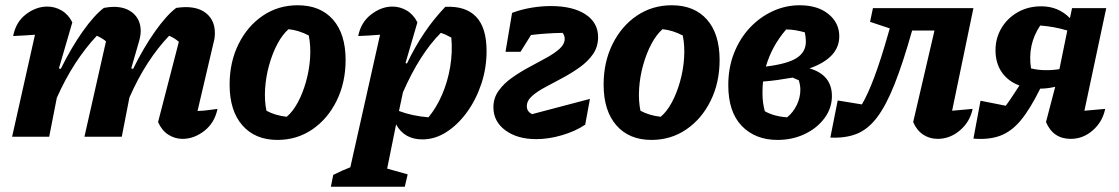

<svg xmlns="http://www.w3.org/2000/svg" viewBox="-20 -520 4253 730"><path d="M26 0 113 -388Q97 -387 77.5 -385.5Q58 -384 30 -383Q40 -436 78.5 -465.5Q117 -495 160 -495Q189 -495 214.5 -480Q240 -465 255 -435L204 -260L211 -258Q251 -339 294.5 -400.5Q338 -462 375 -490Q386 -492 395.5 -493Q405 -494 412 -494Q459 -494 487 -469Q515 -444 515 -402Q515 -394 513.5 -384.5Q512 -375 509 -364L479 -260L486 -258Q526 -339 569.5 -400.5Q613 -462 650 -490Q672 -493 686 -493Q738 -493 767.5 -466.5Q797 -440 797 -394Q797 -376 792 -358L731 -98Q757 -99 773.5 -101.5Q790 -104 807 -106Q796 -53 757 -22.5Q718 8 674 8Q645 8 620 -8Q595 -24 581 -56L660 -361Q643 -376 623 -384Q580 -339 542 -280.5Q504 -222 472 -149L443 0H301L383 -363Q367 -376 348 -384Q304 -337 266 -278.5Q228 -220 196 -148L167 0Z M1035 12Q950 12 901.5 -43.5Q853 -99 853 -198Q853 -284 887 -352.5Q921 -421 979.5 -460.5Q1038 -500 1112 -500Q1198 -500 1246 -445.5Q1294 -391 1294 -292Q1294 -206 1260 -137Q1226 -68 1167.5 -28Q1109 12 1035 12ZM1070 -76Q1093 -95 1112 -130Q1131 -165 1143.5 -209.5Q1156 -254 1159 -299.5Q1162 -345 1154 -385Q1116 -405 1077 -409Q1054 -389 1035 -353.5Q1016 -318 1003.5 -273.5Q991 -229 988 -183.5Q985 -138 993 -99Q1026 -81 1070 -76Z M1238 190 1247 145Q1285 126 1312 116L1425 -388Q1404 -386 1383.5 -385Q1363 -384 1342 -383Q1352 -435 1391 -465Q1430 -495 1472 -495Q1501 -495 1526.5 -480Q1552 -465 1567 -435L1522 -281L1527 -278Q1557 -341 1593 -394.5Q1629 -448 1673 -494Q1750 -498 1790 -456.5Q1830 -415 1830 -326Q1830 -261 1810 -201Q1790 -141 1755.5 -93.5Q1721 -46 1677.5 -18Q1634 10 1586 10Q1517 10 1486 -47L1452 121L1530 143L1519 190ZM1497 -98Q1547 -79 1609 -74Q1639 -110 1660.5 -159.5Q1682 -209 1691.5 -265Q1701 -321 1696 -377Q1675 -389 1656 -395Q1576 -315 1512 -169Z M2019 9Q1947 9 1901.5 -24.5Q1856 -58 1856 -112Q1856 -147 1875.5 -174.5Q1895 -202 1926 -224Q1957 -246 1991.5 -264.5Q2026 -283 2057 -300Q2088 -317 2107.5 -334.5Q2127 -352 2127 -373Q2127 -385 2119 -395Q2058 -394 1999 -387L1959 -323H1902L1927 -471Q1961 -484 1999.5 -490.5Q2038 -497 2074 -497Q2158 -497 2206 -465.5Q2254 -434 2254 -379Q2254 -342 2234.5 -314Q2215 -286 2184 -264Q2153 -242 2118.5 -223.5Q2084 -205 2053 -188.5Q2022 -172 2002.5 -154.5Q1983 -137 1983 -116Q1983 -96 2003 -86L2223 -144L2205 -46Q2168 -21 2117 -6Q2066 9 2019 9Z M2457 12Q2372 12 2323.5 -43.5Q2275 -99 2275 -198Q2275 -284 2309 -352.5Q2343 -421 2401.5 -460.5Q2460 -500 2534 -500Q2620 -500 2668 -445.5Q2716 -391 2716 -292Q2716 -206 2682 -137Q2648 -68 2589.5 -28Q2531 12 2457 12ZM2492 -76Q2515 -95 2534 -130Q2553 -165 2565.5 -209.5Q2578 -254 2581 -299.5Q2584 -345 2576 -385Q2538 -405 2499 -409Q2476 -389 2457 -353.5Q2438 -318 2425.5 -273.5Q2413 -229 2410 -183.5Q2407 -138 2415 -99Q2448 -81 2492 -76Z M2936 12Q2852 12 2800.5 -41Q2749 -94 2749 -196Q2749 -263 2771 -318.5Q2793 -374 2831 -414.5Q2869 -455 2918 -477.5Q2967 -500 3020 -500Q3089 -500 3130 -466.5Q3171 -433 3171 -382Q3171 -300 3058 -260Q3143 -235 3143 -155Q3143 -109 3115 -71Q3087 -33 3040 -10.5Q2993 12 2936 12ZM3044 -362Q3044 -377 3040 -397Q3022 -402 3004.5 -405Q2987 -408 2969 -408Q2914 -344 2892 -267Q2974 -277 3009 -299.5Q3044 -322 3044 -362ZM2879 -166Q2879 -128 2888 -97Q2924 -77 2973 -74Q2996 -93 3009.5 -121Q3023 -149 3023 -179Q3023 -196 3017 -215Q3006 -219 2994 -225Q2965 -220 2937 -216Q2909 -212 2881 -210Q2879 -188 2879 -166ZM2946 -58Q2948 -59 2950 -60Z M3137 3 3165 -138 3257 -123Q3303 -201 3356 -388L3363 -412L3288 -437L3299 -489H3681L3600 -99Q3639 -102 3678 -106Q3668 -57 3630 -24.5Q3592 8 3545 8Q3514 8 3489.5 -8.5Q3465 -25 3452 -56L3533 -404H3448Q3413 -280 3381 -199.5Q3349 -119 3314.5 -73.5Q3280 -28 3237 -11Q3194 6 3137 3Z M3681 7 3708 -137 3804 -118Q3816 -134 3828.5 -153Q3841 -172 3856 -195Q3814 -210 3789.5 -244.5Q3765 -279 3765 -329Q3765 -375 3787.5 -413Q3810 -451 3849.5 -473.5Q3889 -496 3939 -496Q4004 -496 4048 -451L4056 -489H4186L4103 -99Q4142 -103 4182 -106Q4172 -57 4135 -24.5Q4098 8 4051 8Q3984 8 3957 -56L3992 -190Q3962 -183 3935 -183Q3897 -106 3861.5 -63Q3826 -20 3783 -4Q3740 12 3681 7ZM3900 -260Q3948 -248 4008 -257L4038 -404Q4011 -412 3986 -416.5Q3961 -421 3935 -423Q3886 -350 3900 -260Z"/></svg>

Font: Piazzolla
Style: Bold Italic
Weight: 700
Italic angle: -11.3°
Designer: Juan Pablo del Peral
Foundry: Huerta Tipografica
Version: Version 1.330